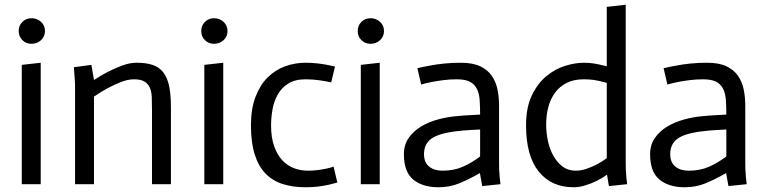

<svg xmlns="http://www.w3.org/2000/svg" viewBox="-20 -778 3237 811"><path d="M72 -504 152 -513V0H72ZM59 -647Q59 -670 74.5 -685.5Q90 -701 113 -701Q137 -701 153.5 -685.5Q170 -670 170 -647Q170 -624 153.5 -608.5Q137 -593 113 -593Q90 -593 74.5 -608.5Q59 -624 59 -647Z M297 -403Q298 -424 292 -494L366 -504L377 -440Q407 -460 436.5 -475Q466 -490 497 -501.5Q528 -513 557 -513Q598 -513 625.5 -503.5Q653 -494 670 -472Q687 -450 694.5 -414Q702 -378 702 -324V0H622V-315Q622 -345 621 -368.5Q620 -392 612.5 -408.5Q605 -425 589.5 -434Q574 -443 546 -443Q520 -443 491 -431.5Q462 -420 434 -405Q406 -390 377 -370V0H297Z M843 -504 923 -513V0H843ZM830 -647Q830 -670 845.5 -685.5Q861 -701 884 -701Q908 -701 924.5 -685.5Q941 -670 941 -647Q941 -624 924.5 -608.5Q908 -593 884 -593Q861 -593 845.5 -608.5Q830 -624 830 -647Z M1379 -430Q1362 -434 1332 -438.5Q1302 -443 1271 -443Q1226 -443 1197.5 -425Q1169 -407 1153 -378.5Q1137 -350 1131 -315.5Q1125 -281 1125 -248Q1125 -197 1138 -160.5Q1151 -124 1172.5 -101Q1194 -78 1222 -67.5Q1250 -57 1281 -57Q1302 -57 1321.5 -59.5Q1341 -62 1357.5 -65.5Q1374 -69 1389 -74L1405 -7Q1384 -1 1366 3Q1348 7 1323.5 10Q1299 13 1271 13Q1216 13 1173 -1Q1130 -15 1100.5 -46Q1071 -77 1055.5 -127Q1040 -177 1040 -249Q1040 -319 1059.5 -369.5Q1079 -420 1111 -451.5Q1143 -483 1184.5 -498Q1226 -513 1271 -513Q1295 -513 1317.5 -510.5Q1340 -508 1357 -505Q1377 -501 1395 -497Z M1504 -504 1584 -513V0H1504ZM1491 -647Q1491 -670 1506.5 -685.5Q1522 -701 1545 -701Q1569 -701 1585.5 -685.5Q1602 -670 1602 -647Q1602 -624 1585.5 -608.5Q1569 -593 1545 -593Q1522 -593 1506.5 -608.5Q1491 -624 1491 -647Z M2008 -231Q1988 -230 1970 -229Q1952 -228 1934.5 -226.5Q1917 -225 1903 -223Q1831 -214 1801 -191.5Q1771 -169 1771 -127Q1771 -92 1792.5 -74.5Q1814 -57 1849 -57Q1897 -57 1934.5 -73.5Q1972 -90 2008 -117ZM2007 -47Q1960 -20 1919.5 -3.5Q1879 13 1832 13Q1765 13 1725.5 -19.5Q1686 -52 1686 -127Q1686 -166 1706 -195Q1726 -224 1758.5 -243.5Q1791 -263 1832 -274Q1873 -285 1916 -288Q1934 -290 1963 -291.5Q1992 -293 2008 -294Q2008 -329 2006 -356.5Q2004 -384 1994 -403.5Q1984 -423 1964.5 -433Q1945 -443 1909 -443Q1880 -443 1853 -439.5Q1826 -436 1805 -432Q1780 -427 1759 -421L1743 -490Q1768 -496 1797 -501Q1822 -506 1855 -509.5Q1888 -513 1926 -513Q1977 -513 2008.5 -498Q2040 -483 2057.5 -457.5Q2075 -432 2081.5 -399.5Q2088 -367 2088 -331V-91Q2088 -77 2088.5 -61.5Q2089 -46 2090.5 -31Q2092 -16 2094 0L2017 8Z M2543 -428Q2507 -438 2487 -440.5Q2467 -443 2446 -443Q2404 -443 2374 -428Q2344 -413 2324.5 -386.5Q2305 -360 2296 -325.5Q2287 -291 2287 -252Q2287 -217 2294.5 -182Q2302 -147 2318 -119Q2334 -91 2357 -74Q2380 -57 2412 -57Q2434 -57 2457.5 -65Q2481 -73 2501 -83.5Q2521 -94 2543 -110ZM2544 -40Q2521 -24 2499.5 -13.5Q2478 -3 2452.5 5Q2427 13 2403 13Q2309 13 2255.5 -53.5Q2202 -120 2202 -248Q2202 -324 2226.5 -375Q2251 -426 2288 -456.5Q2325 -487 2367.5 -500Q2410 -513 2446 -513Q2464 -513 2484 -510.5Q2504 -508 2543 -498V-749L2623 -758V-91Q2623 -77 2623.5 -61.5Q2624 -46 2625.5 -31Q2627 -16 2629 0L2552 8Z M3048 -231Q3028 -230 3010 -229Q2992 -228 2974.5 -226.5Q2957 -225 2943 -223Q2871 -214 2841 -191.5Q2811 -169 2811 -127Q2811 -92 2832.5 -74.5Q2854 -57 2889 -57Q2937 -57 2974.5 -73.5Q3012 -90 3048 -117ZM3047 -47Q3000 -20 2959.5 -3.5Q2919 13 2872 13Q2805 13 2765.5 -19.5Q2726 -52 2726 -127Q2726 -166 2746 -195Q2766 -224 2798.5 -243.5Q2831 -263 2872 -274Q2913 -285 2956 -288Q2974 -290 3003 -291.5Q3032 -293 3048 -294Q3048 -329 3046 -356.5Q3044 -384 3034 -403.5Q3024 -423 3004.5 -433Q2985 -443 2949 -443Q2920 -443 2893 -439.5Q2866 -436 2845 -432Q2820 -427 2799 -421L2783 -490Q2808 -496 2837 -501Q2862 -506 2895 -509.5Q2928 -513 2966 -513Q3017 -513 3048.5 -498Q3080 -483 3097.5 -457.5Q3115 -432 3121.5 -399.5Q3128 -367 3128 -331V-91Q3128 -77 3128.5 -61.5Q3129 -46 3130.5 -31Q3132 -16 3134 0L3057 8Z"/></svg>

Font: Actor
Style: Regular
Weight: 400
Designer: Thomas Junold
Foundry: Thomas Junold
Version: Version 1.001